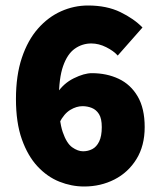

<svg xmlns="http://www.w3.org/2000/svg" viewBox="-20 -666 580 698"><path d="M286 12Q240 12 196 -5.5Q152 -23 116.5 -61Q81 -99 59.5 -159.5Q38 -220 38 -306Q38 -392 59.5 -456Q81 -520 118 -562Q155 -604 202 -625Q249 -646 300 -646Q368 -646 417.5 -622Q467 -598 498 -566L408 -464Q393 -481 366 -494.5Q339 -508 312 -508Q279 -508 252 -489Q225 -470 209.5 -426Q194 -382 194 -306Q194 -227 208 -186Q222 -145 242.5 -130.5Q263 -116 282 -116Q300 -116 315.5 -124Q331 -132 340.5 -151.5Q350 -171 350 -204Q350 -235 340 -251Q330 -267 314 -273.5Q298 -280 280 -280Q258 -280 235.5 -266.5Q213 -253 196 -220L188 -328Q211 -363 248.5 -381.5Q286 -400 314 -400Q368 -400 411.5 -379.5Q455 -359 480.5 -315.5Q506 -272 506 -204Q506 -136 476 -87.5Q446 -39 396 -13.5Q346 12 286 12Z"/></svg>

Font: Mada Black
Style: Regular
Weight: 900
Designer: Khaled Hosny
Version: Version 1.5